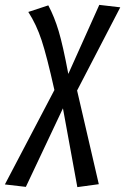

<svg xmlns="http://www.w3.org/2000/svg" viewBox="-87 -557 513 787"><path d="M229 -186 318 198 230 210 171 -113 19 209 -67 199 136 -188Q105 -327 83.5 -392Q62 -457 29 -508L111 -535Q136 -488 153.5 -429.5Q171 -371 193 -254L320 -537L406 -527Z"/></svg>

Font: Fira Sans Extra Condensed
Style: Italic
Weight: 400
Width: 3
Italic angle: -8°
Designer: Carrois Corporate & Edenspiekermann AG
Foundry: Carrois Corporate GbR & Edenspiekermann AG
Version: Version 4.203